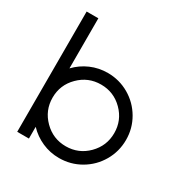

<svg xmlns="http://www.w3.org/2000/svg" viewBox="-171 -872 978 1018"><g transform="rotate(30 317.5 -363.0)"><path d="M68.4 0V-736.3H140.1V-429.7Q176.8 -468.3 225.6 -489.5Q274.4 -510.7 329.1 -510.7Q399.9 -510.7 460 -475.8Q520 -440.9 554.9 -381.1Q589.8 -321.3 589.8 -251Q589.8 -180.2 554.9 -120.1Q520 -60.1 460 -25.1Q399.9 9.8 329.1 9.8Q274.4 9.8 225.6 -11.7Q176.8 -33.2 140.1 -71.8V0ZM462.4 -117.4Q517.6 -172.9 517.6 -251Q517.6 -329.1 462.4 -384.3Q407.2 -439.5 329.1 -439.5Q251 -439.5 195.6 -384.3Q140.1 -329.1 140.1 -251Q140.1 -172.9 195.6 -117.4Q251 -62 329.1 -62Q407.2 -62 462.4 -117.4Z"/></g></svg>

Font: Basically A Sans Serif
Style: Regular
Weight: 400
Designer: Hyung-Suk Kim
Foundry: Mental Design
Version: 1.000